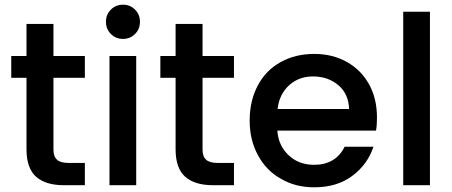

<svg xmlns="http://www.w3.org/2000/svg" viewBox="-20 -790 1929 819"><path d="M342 -458C342 -458 342 -551 342 -551C342 -551 208 -551 208 -551C208 -551 208 -688 208 -688C208 -688 93 -688 93 -688C93 -688 93 -551 93 -551C93 -551 28 -551 28 -551C28 -551 28 -458 28 -458C28 -458 93 -458 93 -458C93 -458 93 -153 93 -153C93 -153 93 -153 93 -153C93 -99 107 -60 134 -36C161 -12 201 0 252 0C252 0 342 0 342 0C342 0 342 -95 342 -95C342 -95 272 -95 272 -95C272 -95 272 -95 272 -95C249 -95 232 -100 223 -109C213 -118 208 -132 208 -153C208 -153 208 -458 208 -458C208 -458 342 -458 342 -458Z M505 -624C505 -624 505 -624 505 -624C525 -624 542 -631 556 -645C570 -659 577 -676 577 -697C577 -697 577 -697 577 -697C577 -718 570 -735 556 -749C542 -763 525 -770 505 -770C505 -770 505 -770 505 -770C484 -770 467 -763 453 -749C439 -735 432 -718 432 -697C432 -697 432 -697 432 -697C432 -676 439 -659 453 -645C467 -631 484 -624 505 -624ZM447 -551C447 -551 447 0 447 0C447 0 561 0 561 0C561 0 561 -551 561 -551C561 -551 447 -551 447 -551Z M978 -458C978 -458 978 -551 978 -551C978 -551 844 -551 844 -551C844 -551 844 -688 844 -688C844 -688 729 -688 729 -688C729 -688 729 -551 729 -551C729 -551 664 -551 664 -551C664 -551 664 -458 664 -458C664 -458 729 -458 729 -458C729 -458 729 -153 729 -153C729 -153 729 -153 729 -153C729 -99 743 -60 770 -36C797 -12 837 0 888 0C888 0 978 0 978 0C978 0 978 -95 978 -95C978 -95 908 -95 908 -95C908 -95 908 -95 908 -95C885 -95 868 -100 859 -109C849 -118 844 -132 844 -153C844 -153 844 -458 844 -458C844 -458 978 -458 978 -458Z M1588 -289C1588 -289 1588 -289 1588 -289C1588 -342 1577 -390 1554 -431C1531 -472 1500 -503 1459 -526C1418 -549 1372 -560 1320 -560C1320 -560 1320 -560 1320 -560C1266 -560 1218 -548 1177 -525C1135 -502 1103 -469 1080 -426C1057 -383 1045 -333 1045 -276C1045 -276 1045 -276 1045 -276C1045 -219 1057 -170 1081 -127C1104 -84 1137 -50 1179 -27C1220 -3 1267 9 1320 9C1320 9 1320 9 1320 9C1385 9 1439 -7 1483 -40C1526 -72 1556 -113 1573 -164C1573 -164 1450 -164 1450 -164C1450 -164 1450 -164 1450 -164C1425 -113 1381 -87 1320 -87C1320 -87 1320 -87 1320 -87C1277 -87 1241 -100 1212 -127C1183 -154 1166 -189 1163 -233C1163 -233 1584 -233 1584 -233C1584 -233 1584 -233 1584 -233C1587 -250 1588 -268 1588 -289ZM1164 -325C1164 -325 1164 -325 1164 -325C1169 -368 1186 -402 1214 -427C1242 -452 1276 -464 1315 -464C1315 -464 1315 -464 1315 -464C1358 -464 1395 -451 1424 -426C1453 -401 1468 -367 1469 -325C1469 -325 1164 -325 1164 -325Z M1700 -740C1700 -740 1700 0 1700 0C1700 0 1814 0 1814 0C1814 0 1814 -740 1814 -740C1814 -740 1700 -740 1700 -740Z"/></svg>

Font: Girnar Poppins
Style: Medium
Weight: 500
Designer: Ninad Kale (Devanagari), Jonny Pinhorn (Latin)
Foundry: Indian Type Foundry
Version: ""